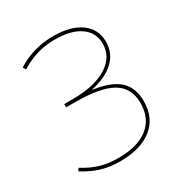

<svg xmlns="http://www.w3.org/2000/svg" viewBox="-173 -872 967 1014"><g transform="rotate(-30 310.0 -365.0)"><path d="M270 10Q207 10 156 -5.5Q105 -21 51 -55L61 -71Q114 -38 162 -24Q210 -10 270 -10Q389 -10 452.5 -60.5Q516 -111 516 -204Q516 -296 445.5 -338Q375 -380 216 -380H164V-400H216Q348 -400 424 -447Q500 -494 500 -575Q500 -643 445 -681.5Q390 -720 292 -720Q253 -720 218 -713.5Q183 -707 149 -693.5Q115 -680 81 -659L71 -677Q106 -699 141.5 -712.5Q177 -726 214.5 -733Q252 -740 292 -740Q399 -740 459.5 -696Q520 -652 520 -575Q520 -507 471.5 -460Q423 -413 331 -393V-391Q438 -376 487 -331Q536 -286 536 -204Q536 -102 466 -46Q396 10 270 10Z"/></g></svg>

Font: M PLUS 2 Thin
Style: Regular
Weight: 100
Designer: Coji Morishita
Foundry: UNDERFOREST DESIGN
Version: Version 1.001